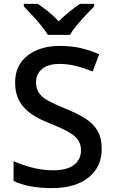

<svg xmlns="http://www.w3.org/2000/svg" viewBox="-20 -1054 590 991"><path d="M505 -286Q505 -191 436 -137Q367 -83 247 -83Q189 -83 137.5 -92.5Q86 -102 50 -120V-222Q90 -204 144 -189.5Q198 -175 254 -175Q326 -175 362 -203Q398 -231 398 -278Q398 -311 381.5 -333.5Q365 -356 330 -375Q295 -394 238 -417Q185 -437 144.5 -464Q104 -491 81 -531Q58 -571 58 -629Q58 -717 122 -767Q186 -817 290 -817Q348 -817 397.5 -805.5Q447 -794 492 -774L458 -685Q417 -702 374.5 -713Q332 -724 287 -724Q228 -724 197 -698Q166 -672 166 -630Q166 -597 181 -574.5Q196 -552 229 -534Q262 -516 316 -494Q376 -470 418.5 -443.5Q461 -417 483 -379.5Q505 -342 505 -286ZM227 -874Q213 -897 191 -924Q169 -951 145 -976.5Q121 -1002 103 -1021V-1034H175Q201 -1017 229.5 -994Q258 -971 283 -944Q310 -971 338.5 -994Q367 -1017 393 -1034H466V-1021Q448 -1002 423.5 -976.5Q399 -951 376.5 -924Q354 -897 341 -874Z"/></svg>

Font: Noto Sans Kannada UI Medium
Style: Regular
Weight: 500
Designer: Jelle Bosma - Monotype Design Team
Foundry: Monotype Imaging Inc.
Version: Version 2.005; ttfautohint (v1.8.4.7-5d5b)